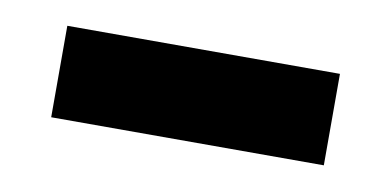

<svg xmlns="http://www.w3.org/2000/svg" viewBox="-29 -387 439 215"><g transform="rotate(10 190.0 -280.0)"><path d="M35 -332H345V-228H35Z"/></g></svg>

Font: .
Style: 
Weight: 500
Designer: A.Korolkova, Vitaly Kuzmin
Foundry: ParaType Ltd
Version: Version 1.000; Glyphs 3.2, build 3192.0